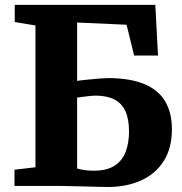

<svg xmlns="http://www.w3.org/2000/svg" viewBox="-20 -763 748 788"><path d="M421.5 4.5Q412.5 4.5 385.8 3.8Q359 3 325.8 2.2Q292.5 1.5 262.8 0.8Q233 0 217.5 0H39.5V-66.5L125.5 -76.5V-658.5L40.5 -672.5V-743H617.5L628.5 -535H530.5L499.5 -661.5L296.5 -670.5V-431Q300.5 -432 316.5 -433.8Q332.5 -435.5 353.5 -437.5Q374.5 -439.5 393.5 -441Q412.5 -442.5 422.5 -442.5Q511.5 -442.5 569.8 -419Q628 -395.5 656.8 -348.8Q685.5 -302 685.5 -232Q685.5 -154.5 651.8 -101.8Q618 -49 558.5 -22.2Q499 4.5 421.5 4.5ZM365.5 -62.5Q420 -62.5 451.5 -83.8Q483 -105 496.2 -141.2Q509.5 -177.5 509.5 -223Q509.5 -274.5 494.5 -307Q479.5 -339.5 449 -355Q418.5 -370.5 372.5 -370.5Q362.5 -370.5 346 -368.8Q329.5 -367 315 -365Q300.5 -363 296.5 -362.5V-71.5Q303.5 -69.5 312.5 -67.5Q321.5 -65.5 334.5 -64Q347.5 -62.5 365.5 -62.5Z"/></svg>

Font: Merriweather Light 18pt Black
Style: Regular
Weight: 900
Version: Version 2.100